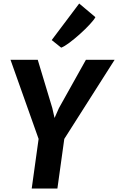

<svg xmlns="http://www.w3.org/2000/svg" viewBox="-20 -1094 685 1114"><path d="M164 0 204 -288 41 -747H199L283.5 -467L296.5 -409.5L322 -467L478.5 -747H645L353 -288L313 0ZM335 -817.5 280 -861.5 439.5 -1073.5 533.5 -994.5Q526 -979.5 501.2 -952.8Q476.5 -926 444.5 -897.2Q412.5 -868.5 382.8 -846.2Q353 -824 335 -817.5Z"/></svg>

Font: Merriweather Sans Italic
Style: Bold
Weight: 700
Italic angle: -7.5°
Designer: Eben Sorkin
Foundry: Eben Sorkin
Version: Version 1.008; ttfautohint (v1.7.19-72a1) -l 8 -r 50 -G 200 